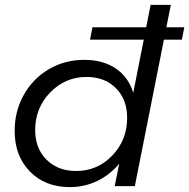

<svg xmlns="http://www.w3.org/2000/svg" viewBox="-20 -762 774 786"><path d="M348.5 -599.5 358.5 -650.5H578.5L596.5 -742H679.5L661 -650.5H734.5L724.5 -599.5H651L532 0H449.5L468 -92Q430.5 -46.5 378.2 -21.2Q326 4 265.5 4Q165 4 102.5 -59.8Q40 -123.5 40 -226Q40 -307 77.5 -373.8Q115 -440.5 180.2 -478.8Q245.5 -517 325 -517Q401.5 -517 453.8 -481.8Q506 -446.5 525.5 -382L568.5 -599.5ZM291.5 -62Q379 -62 439.8 -125.5Q500.5 -189 500.5 -279.5Q500.5 -354.5 454.8 -400.8Q409 -447 334.5 -447Q247 -447 185.5 -383.5Q124 -320 124 -229.5Q124 -154.5 170.5 -108.2Q217 -62 291.5 -62Z"/></svg>

Font: Argentum Sans Light
Style: Italic
Weight: 300
Italic angle: -11.3°
Designer: Julieta Ulanovsky (font), Owen Earl (portions from Jones font), Cristiano Sobral (main changes and remaster)
Foundry: Julieta Ulanovsky (font), Owen Earl (portions from Jones font), Cristiano Sobral (main changes and remaster)
Version: Version 3.127